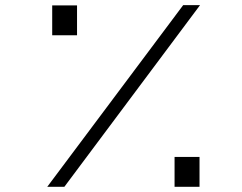

<svg xmlns="http://www.w3.org/2000/svg" viewBox="-20 -720 931 740"><path d="M686 -700.2H751L228 0H162.1ZM181.2 -584V-699.2H276.9V-584ZM652.8 0V-115.2H749V0Z"/></svg>

Font: Montserrat-Arabic Light
Style: Regular
Weight: 300
Designer: Mohamed Gaber
Foundry: Kief Type Foundry
Version: Version 5.008;PS 005.008;hotconv 1.0.88;makeotf.lib2.5.64775